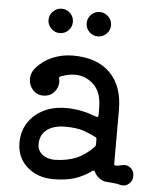

<svg xmlns="http://www.w3.org/2000/svg" viewBox="-53 -762 692 832"><g transform="rotate(5 293.0 -346.0)"><path d="M182 -610Q161 -610 145 -625.5Q129 -641 129 -663Q129 -685 145 -700.5Q161 -716 182 -716Q204 -716 219.5 -700.5Q235 -685 235 -663Q235 -641 219.5 -625.5Q204 -610 182 -610ZM348 -610Q326 -610 310.5 -625.5Q295 -641 295 -663Q295 -685 310.5 -700.5Q326 -716 348 -716Q369 -716 385 -700.5Q401 -685 401 -663Q401 -641 385 -625.5Q369 -610 348 -610ZM504 -64Q507 -65 513 -65Q530 -65 542 -52.5Q554 -40 554 -21Q554 0 539 13.5Q524 27 504 23Q489 19 474.5 17.5Q460 16 447 15Q427 15 411 4Q395 -7 387 -24Q382 -33 375 -27Q341 -2 302 10.5Q263 23 210 23Q140 23 95 -17.5Q50 -58 50 -122Q50 -171 74 -208.5Q98 -246 140.5 -267.5Q183 -289 240 -289Q270 -289 302.5 -283Q335 -277 370 -263Q371 -263 372 -262.5Q373 -262 374 -262Q381 -262 381 -270V-301Q381 -369 346.5 -402.5Q312 -436 264 -436Q249 -436 233.5 -432.5Q218 -429 202 -423Q194 -420 197 -412Q198 -408 198.5 -405Q199 -402 199 -398Q199 -373 181 -353.5Q163 -334 135 -334Q106 -334 88.5 -354.5Q71 -375 71 -401Q71 -414 76 -427Q81 -440 91 -451Q119 -483 160.5 -500.5Q202 -518 249 -518Q353 -518 410 -461.5Q467 -405 467 -301V-68Q467 -59 474 -59Q482 -59 489.5 -61Q497 -63 504 -64ZM210 -61Q265 -63 302.5 -79Q340 -95 377 -132Q381 -137 381 -143V-165Q381 -172 375 -175Q354 -186 323.5 -197Q293 -208 242 -208Q191 -208 162 -185.5Q133 -163 133 -122Q133 -95 154.5 -78Q176 -61 210 -61Z"/></g></svg>

Font: Kiwi Maru Medium
Style: Regular
Weight: 500
Designer: Hiroki-Chan
Version: Version 1.100